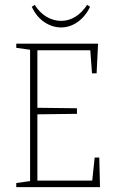

<svg xmlns="http://www.w3.org/2000/svg" viewBox="-20 -771 477 791"><path d="M47 -17 104 -25V-566L47 -574V-591H384L378 -469H359L352 -564H134V-327L297 -325V-302L134 -300V-27H360L370 -122H389L392 0H47ZM111 -743 123 -751Q143 -719 171.5 -702Q200 -685 232 -685Q263 -685 290.5 -702Q318 -719 339 -751L351 -743Q332 -703 300 -680.5Q268 -658 232 -658Q195 -658 162.5 -680Q130 -702 111 -743Z"/></svg>

Font: Grenze Thin
Style: Regular
Weight: 250
Designer: Renata Polastri
Foundry: Omnibus-Type
Version: Version 1.002; ttfautohint (v1.8)